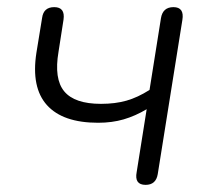

<svg xmlns="http://www.w3.org/2000/svg" viewBox="-20 -512 582 538"><path d="M388 6Q356 6 363 -30L391 -206Q359 -187 326.5 -177.5Q294 -168 255 -168Q156 -168 111.5 -217.5Q67 -267 82 -364L98 -462Q102 -492 132 -492Q163 -492 158 -457L144 -367Q131 -291 160 -256Q189 -221 263 -221Q303 -221 334.5 -230Q366 -239 399 -260L431 -461Q436 -492 466 -492Q497 -492 491 -456L422 -24Q417 6 388 6Z"/></svg>

Font: Nunito Light
Style: Italic
Weight: 300
Italic angle: -9°
Designer: Vernon Adams
Foundry: Vernon Adams
Version: Version 3.601; ttfautohint (v1.8.2.53-6de2)